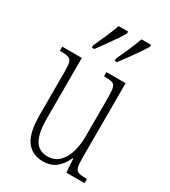

<svg xmlns="http://www.w3.org/2000/svg" viewBox="-190 -859 849 961"><g transform="rotate(30 234.5 -378.0)"><path d="M215 10Q153 10 119.5 -35Q86 -80 86 -184V-440Q86 -473 81 -488Q76 -503 61 -507.5Q46 -512 17 -512H13V-536H126V-184Q126 -103 149 -63Q172 -23 223 -23Q263 -23 288.5 -48Q314 -73 326.5 -114.5Q339 -156 339 -206V-425Q339 -465 335 -483.5Q331 -502 316.5 -507Q302 -512 271 -512H268V-536H379V-103Q379 -66 384 -49.5Q389 -33 404 -28.5Q419 -24 448 -24H451V0H346L341 -78H337Q319 -37 289.5 -13.5Q260 10 215 10ZM276 -619Q296 -662 311 -697Q326 -732 338 -766H394V-756Q384 -739 366 -712.5Q348 -686 327.5 -657.5Q307 -629 289 -606H276ZM144 -619Q163 -662 178.5 -697Q194 -732 206 -766H261V-756Q252 -739 234 -712.5Q216 -686 195.5 -657.5Q175 -629 158 -606H144Z"/></g></svg>

Font: Noto Serif ExtraCondensed ExtraLight
Style: Regular
Weight: 200
Width: 2
Designer: Monotype Design Team
Foundry: Monotype Imaging Inc.
Version: Version 2.015